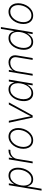

<svg xmlns="http://www.w3.org/2000/svg" viewBox="1694 -2462 972 4401"><g transform="rotate(-90 2180.5 -262.0)"><path d="M11.2 204.1 135.7 -545.9H177.2L156.7 -423.8H159.7Q187 -477.5 237.5 -515.4Q288.1 -553.2 356.9 -553.2Q441.9 -553.2 489.3 -493.9Q536.6 -434.6 536.6 -338.9Q536.6 -276.9 518.3 -214.8Q500 -152.8 465.3 -101.6Q430.7 -50.3 381.3 -19.3Q332 11.7 269.5 11.7Q198.2 11.7 160.4 -27.6Q122.6 -66.9 112.3 -120.1H107.4L53.7 204.1ZM267.1 -28.3Q320.3 -28.3 362.3 -56.2Q404.3 -84 433.8 -129.6Q463.4 -175.3 478.5 -230Q493.7 -284.7 493.7 -337.9Q493.7 -415 458 -464.1Q422.4 -513.2 353 -513.2Q298.8 -513.2 256.8 -485.6Q214.8 -458 185.8 -412.6Q156.7 -367.2 141.6 -312.7Q126.5 -258.3 126.5 -204.6Q126.5 -126 162.4 -77.1Q198.2 -28.3 267.1 -28.3Z M636.2 0 726.6 -545.9H768.1L753.9 -460.4H757.8Q782.7 -502 829.1 -527.6Q875.5 -553.2 929.2 -553.2Q935.5 -553.2 940.9 -553Q946.3 -552.7 951.7 -552.7L944.8 -509.3Q941.4 -509.8 935.1 -510.5Q928.7 -511.2 919.9 -511.2Q874.5 -511.2 835.9 -491.5Q797.4 -471.7 771.5 -437.5Q745.6 -403.3 738.3 -358.9L678.7 0Z M1164.1 11.7Q1104.5 11.7 1060.8 -16.6Q1017.1 -44.9 993.4 -95Q969.7 -145 969.7 -210.9Q969.7 -273.9 990.2 -335Q1010.7 -396 1048.3 -445.3Q1085.9 -494.6 1137.7 -523.9Q1189.5 -553.2 1252 -553.2Q1311 -553.2 1354.5 -525.1Q1397.9 -497.1 1421.9 -447Q1445.8 -397 1445.8 -331.1Q1445.8 -267.6 1425.3 -206.5Q1404.8 -145.5 1367.2 -96.2Q1329.6 -46.9 1277.8 -17.6Q1226.1 11.7 1164.1 11.7ZM1165 -28.3Q1218.8 -28.3 1262.5 -54.9Q1306.2 -81.5 1337.6 -125.7Q1369.1 -169.9 1386.2 -223.1Q1403.3 -276.4 1403.3 -329.6Q1403.3 -409.2 1363.5 -461.2Q1323.7 -513.2 1251 -513.2Q1199.2 -513.2 1155.5 -487.3Q1111.8 -461.4 1079.6 -418Q1047.4 -374.5 1029.8 -321Q1012.2 -267.6 1012.2 -211.9Q1012.2 -131.8 1052 -80.1Q1091.8 -28.3 1165 -28.3Z M1686 0 1567.9 -545.9H1611.8L1688.5 -182.1Q1695.8 -146 1701.9 -109.9Q1708 -73.7 1714.4 -38.1Q1732.9 -73.7 1750.7 -109.9Q1768.6 -146 1788.1 -182.1L1984.9 -545.9H2033.2L1734.4 0Z M2239.7 11.7Q2174.3 11.7 2131.3 -24.7Q2088.4 -61 2071.8 -125Q2055.2 -189 2068.8 -271.5Q2082.5 -353.5 2120.4 -417.2Q2158.2 -481 2213.4 -517.1Q2268.6 -553.2 2334 -553.2Q2403.8 -553.2 2440.9 -514.6Q2478 -476.1 2488.3 -423.8H2492.7L2512.7 -545.9H2555.7L2465.3 0H2423.3L2442.9 -119.1H2437.5Q2409.7 -66.4 2359.6 -27.3Q2309.6 11.7 2239.7 11.7ZM2250.5 -28.3Q2306.2 -28.3 2351.1 -60.1Q2396 -91.8 2426 -147Q2456.1 -202.1 2467.8 -272Q2479.5 -341.3 2467.3 -396Q2455.1 -450.7 2420.7 -481.9Q2386.2 -513.2 2330.6 -513.2Q2274.4 -513.2 2229.2 -481.4Q2184.1 -449.7 2153.8 -395Q2123.5 -340.3 2111.8 -272Q2100.6 -203.1 2112.8 -147.9Q2125 -92.8 2159.7 -60.5Q2194.3 -28.3 2250.5 -28.3Z M2746.6 -352.5 2688.5 0H2645.5L2736.3 -545.9H2777.8L2761.2 -447.3Q2794.4 -502.4 2845 -527.8Q2895.5 -553.2 2951.7 -553.2Q3035.6 -553.2 3080.1 -501.2Q3124.5 -449.2 3109.4 -358.9L3049.8 0H3007.3L3066.9 -358.9Q3078.6 -429.7 3044.9 -471.4Q3011.2 -513.2 2942.9 -513.2Q2895.5 -513.2 2853.5 -492.9Q2811.5 -472.7 2783 -436.5Q2754.4 -400.4 2746.6 -352.5Z M3418 11.7Q3333 11.7 3285.9 -47.6Q3238.8 -106.9 3238.8 -203.1Q3238.8 -265.1 3257.1 -326.9Q3275.4 -388.7 3309.8 -439.9Q3344.2 -491.2 3393.8 -522.2Q3443.4 -553.2 3505.9 -553.2Q3577.6 -553.2 3615.7 -514.4Q3653.8 -475.6 3663.6 -422.9H3668L3718.3 -727.5H3760.7L3640.1 0H3598.6L3618.7 -119.1H3613.8Q3585.9 -65.4 3536.4 -26.9Q3486.8 11.7 3418 11.7ZM3422.4 -28.3Q3476.6 -28.3 3518.8 -56.4Q3561 -84.5 3590.1 -130.4Q3619.1 -176.3 3634.3 -230.7Q3649.4 -285.2 3649.4 -338.4Q3649.4 -416.5 3613.3 -464.8Q3577.1 -513.2 3508.3 -513.2Q3455.1 -513.2 3413.1 -485.8Q3371.1 -458.5 3341.8 -413.1Q3312.5 -367.7 3297.1 -313.5Q3281.7 -259.3 3281.7 -205.6Q3281.7 -127.4 3317.4 -77.9Q3353 -28.3 3422.4 -28.3Z M4024.4 11.7Q3964.8 11.7 3921.1 -16.6Q3877.4 -44.9 3853.8 -95Q3830.1 -145 3830.1 -210.9Q3830.1 -273.9 3850.6 -335Q3871.1 -396 3908.7 -445.3Q3946.3 -494.6 3998 -523.9Q4049.8 -553.2 4112.3 -553.2Q4171.4 -553.2 4214.8 -525.1Q4258.3 -497.1 4282.2 -447Q4306.2 -397 4306.2 -331.1Q4306.2 -267.6 4285.6 -206.5Q4265.1 -145.5 4227.5 -96.2Q4189.9 -46.9 4138.2 -17.6Q4086.4 11.7 4024.4 11.7ZM4025.4 -28.3Q4079.1 -28.3 4122.8 -54.9Q4166.5 -81.5 4198 -125.7Q4229.5 -169.9 4246.6 -223.1Q4263.7 -276.4 4263.7 -329.6Q4263.7 -409.2 4223.9 -461.2Q4184.1 -513.2 4111.3 -513.2Q4059.6 -513.2 4015.9 -487.3Q3972.2 -461.4 3939.9 -418Q3907.7 -374.5 3890.1 -321Q3872.6 -267.6 3872.6 -211.9Q3872.6 -131.8 3912.4 -80.1Q3952.1 -28.3 4025.4 -28.3Z"/></g></svg>

Font: Inter Extra Light
Style: Italic
Weight: 200
Italic angle: -9.39999°
Designer: Rasmus Andersson
Foundry: rsms
Version: Version 4.000;git-3c8e0fc